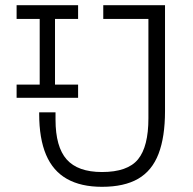

<svg xmlns="http://www.w3.org/2000/svg" viewBox="-20 -710 743 740"><path d="M373 10Q292 10 238 -20.5Q184 -51 157.5 -113.5Q131 -176 131 -271V-277H194V-249Q194 -144 237 -95.5Q280 -47 373 -47Q472 -47 512 -96Q552 -145 552 -254V-690H616V-282Q616 -182 591 -117Q566 -52 512.5 -21Q459 10 373 10ZM44 -333V-384H133V-637H44V-690H281V-637H192V-384H281V-333ZM378 -637V-690H578V-637Z"/></svg>

Font: Mozilla Headline ExtraLight
Style: Regular
Weight: 200
Designer: Studio DRAMA
Foundry: Studio DRAMA
Version: Version 1.000